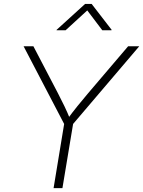

<svg xmlns="http://www.w3.org/2000/svg" viewBox="-20 -965 734 985"><path d="M254.9 0 309.1 -329.1 101.1 -727.5H151.4L276.9 -487.3Q294.4 -453.6 310.3 -420.7Q326.2 -387.7 341.3 -350.1H323.2Q351.1 -388.2 377.7 -421.1Q404.3 -454.1 432.6 -487.3L637.2 -727.5H694.3L355 -329.1L300.3 0ZM316.4 -809.6H270L270.5 -812L416.5 -944.8H450.2L552.7 -812L551.8 -809.6H504.9L427.7 -911.6Z"/></svg>

Font: Inter 18pt ExtraLight
Style: Italic
Weight: 250
Italic angle: -9.3988°
Designer: Rasmus Andersson
Foundry: rsms
Version: Version 4.001;git-66647c0bb